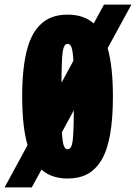

<svg xmlns="http://www.w3.org/2000/svg" viewBox="-76 -770 595 840"><path d="M220 11Q149 11 105.5 -28L63 50H-56L44.5 -135Q21 -215.5 21 -348Q21 -427.5 29.5 -488Q38 -548.5 54.2 -589.8Q70.5 -631 95.2 -657Q120 -683 150.5 -694.5Q181 -706 220 -706Q290.5 -706 334 -667.5L379 -750H499L395 -559.5Q418 -478 418 -348Q418 -248.5 405.2 -178.8Q392.5 -109 366.5 -67.5Q340.5 -26 304.8 -7.5Q269 11 220 11ZM220 -578Q203 -578 198.2 -542.5Q193.5 -507 193 -408L245 -504Q243 -544 237.5 -561Q232 -578 220 -578ZM220 -117Q237 -117 241.8 -152.5Q246.5 -188 247 -287.5L195 -192Q197 -151.5 202.5 -134.2Q208 -117 220 -117Z"/></svg>

Font: League Mono Condensed ExtraBold
Style: Regular
Weight: 800
Width: 1
Designer: Tyler Finck
Foundry: The League of Moveable Type / Tyler Finck
Version: Version 2.210